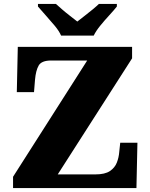

<svg xmlns="http://www.w3.org/2000/svg" viewBox="-20 -951 761 971"><path d="M46 0V-57L421 -645H239Q190 -645 175.5 -619.5Q161 -594 157 -547L152 -485H65L70 -714H648V-656L272 -69H462Q511 -69 536 -86Q561 -103 571 -129Q581 -155 583 -182L588 -229H675L670 0ZM289 -771Q279 -794 257 -820.5Q235 -847 211.5 -873Q188 -899 172 -918V-931H263Q274 -921 293.5 -904Q313 -887 334.5 -870.5Q356 -854 371 -842Q386 -854 407.5 -870.5Q429 -887 449.5 -904Q470 -921 480 -931H571V-918Q556 -899 532 -873Q508 -847 486.5 -820.5Q465 -794 454 -771Z"/></svg>

Font: Noto Rashi Hebrew Black
Style: Regular
Weight: 900
Version: Version 1.006